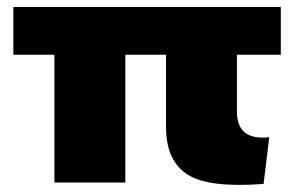

<svg xmlns="http://www.w3.org/2000/svg" viewBox="-20 -520 848 547"><path d="M135 0V-364H18V-500H780V-364H655V-202Q655 -119 747 -129L731 4Q573 16 513 -23.5Q453 -63 453 -158V-364H337V0Z"/></svg>

Font: Elaine Sans ExtraBold
Style: Regular
Weight: 800
Designer: Wei Huang
Foundry: Wei Huang
Version: Version 2.001;December 24, 2019;FontCreator 12.0.0.2547 64-b